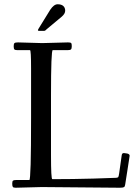

<svg xmlns="http://www.w3.org/2000/svg" viewBox="-20 -870 632 896"><path d="M163.1 -726.1Q157 -726.1 157 -728.1Q157 -730.2 157.7 -731.9Q158.4 -733.6 159.7 -735.6Q160.9 -737.5 161.1 -738L214.1 -824Q231.4 -850.1 249 -850.1Q266.6 -850.1 275.4 -842Q284.2 -834 284.2 -820.2Q284.2 -806.4 269 -793L197 -732.9Q196 -732.2 194.3 -730.2Q190.4 -726.1 187 -726.1ZM175 2.9 53 6.1Q42.7 6.1 39.9 2.2Q37.1 -1.7 37.1 -13.1Q37.1 -24.4 40.9 -27.2Q44.7 -30 56.9 -30H116.9Q125 -30 125 -319.1V-550Q125 -636 120.1 -636H61Q50.5 -636 47.2 -639.4Q43.9 -642.8 43.9 -654.3Q43.9 -665.8 47.7 -668.9Q51.5 -672.1 64 -672.1L177 -668.9Q177 -668.9 297.1 -672.1Q309.3 -672.1 312.1 -668.9Q314.9 -665.8 314.9 -654.7Q314.9 -643.6 311.5 -639.8Q308.1 -636 295.9 -636H226.1Q218 -636 218 -424.1V-147Q218 -33.9 224.1 -33.9Q319.6 -33.9 414.8 -36.6Q513.9 -39.6 521.6 -40.2Q529.3 -40.8 531.6 -43.3Q533.9 -45.9 535.9 -60.1L548.1 -146Q549.6 -156.7 559.3 -155.6Q569.1 -154.5 573.5 -153.6Q585 -151.1 585 -143.1Q585 -138.9 575.2 -79.2Q565.4 -19.5 564.3 -9.4Q563.2 0.7 558.3 3.4Q553.5 6.1 539.1 6.1Z"/></svg>

Font: Fanwood Text
Style: Regular
Weight: 400
Version: Version 1.1001